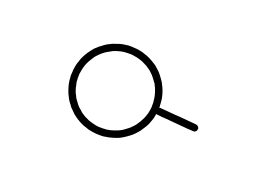

<svg xmlns="http://www.w3.org/2000/svg" viewBox="-84 -942 1167 877"><g transform="rotate(-20 500.0 -503.5)"><path d="M669.9 -544.9Q669.9 -536.1 668.9 -527.3Q668 -517.6 667 -508.8Q666 -502.9 664.1 -497.1Q663.1 -490.2 661.1 -484.4Q659.2 -479.5 657.2 -472.7Q655.3 -466.8 653.3 -462.9Q652.3 -460 651.4 -458Q649.4 -455.1 648.4 -452.1Q645.5 -446.3 642.6 -440.4Q639.6 -434.6 635.7 -429.7Q631.8 -423.8 627.9 -418.9Q624 -413.1 620.1 -408.2Q611.3 -397.5 600.6 -387.7Q589.8 -377.9 578.1 -369.1Q572.3 -365.2 567.4 -362.3Q561.5 -358.4 555.7 -355.5Q550.8 -352.5 546.9 -350.6Q542 -348.6 537.1 -346.7Q528.3 -342.8 519.5 -340.8Q509.8 -337.9 501 -335Q494.1 -334 488.3 -333Q481.4 -332 475.6 -331.1Q464.8 -330.1 461.9 -330.1Q458 -330.1 455.1 -330.1Q446.3 -330.1 437.5 -331.1Q428.7 -332 419.9 -333Q414.1 -334 408.2 -335Q402.3 -336.9 395.5 -337.9Q380.9 -342.8 366.2 -349.6Q352.5 -355.5 338.9 -364.3Q333 -367.2 328.1 -371.1Q323.2 -375 317.4 -379.9Q306.6 -388.7 296.9 -399.4Q287.1 -410.2 278.3 -421.9Q274.4 -427.7 271.5 -433.6Q267.6 -438.5 264.6 -444.3Q257.8 -457 252.9 -470.7Q248 -483.4 245.1 -497.1Q243.2 -503.9 242.2 -509.8Q241.2 -515.6 241.2 -522.5Q240.2 -533.2 239.3 -544.9Q239.3 -547.9 240.2 -550.8Q240.2 -565.4 242.2 -580.1Q243.2 -585.9 245.1 -591.8Q246.1 -598.6 248 -604.5Q252.9 -620.1 258.8 -633.8Q264.6 -647.5 273.4 -661.1Q277.3 -667 281.2 -671.9Q284.2 -677.7 289.1 -682.6Q298.8 -693.4 308.6 -703.1Q319.3 -712.9 331.1 -721.7Q336.9 -725.6 342.8 -728.5Q347.7 -732.4 353.5 -735.4Q366.2 -742.2 379.9 -747.1Q392.6 -752 406.2 -754.9Q413.1 -756.8 418.9 -757.8Q424.8 -758.8 431.6 -759.8Q442.4 -760.7 454.1 -760.7Q457 -760.7 460.9 -759.8Q475.6 -759.8 490.2 -757.8Q496.1 -756.8 502 -754.9Q508.8 -753.9 514.6 -752Q529.3 -747.1 543 -741.2Q557.6 -735.4 570.3 -726.6Q576.2 -723.6 581.1 -719.7Q586.9 -715.8 591.8 -710.9Q602.5 -701.2 612.3 -691.4Q622.1 -680.7 630.9 -668.9Q634.8 -663.1 637.7 -657.2Q641.6 -652.3 644.5 -646.5Q651.4 -633.8 656.2 -620.1Q661.1 -607.4 665 -593.8Q666 -586.9 667 -581.1Q668 -575.2 668.9 -568.4Q668.9 -566.4 668.9 -564.5Q668.9 -562.5 669.9 -560.5Q669.9 -554.7 669.9 -551.8Q669.9 -548.8 669.9 -544.9ZM539.1 -384.8Q543.9 -387.7 548.8 -390.6Q553.7 -393.6 558.6 -396.5Q560.5 -398.4 567.4 -403.3Q575.2 -409.2 583 -417Q588.9 -423.8 588.9 -423.8Q588.9 -423.8 593.8 -429.7Q597.7 -433.6 600.6 -438.5Q603.5 -442.4 606.4 -447.3Q613.3 -457 617.2 -465.8Q622.1 -475.6 622.1 -476.6Q623 -478.5 624 -481.4Q625 -484.4 626 -486.3Q627 -488.3 627 -490.2Q627.9 -492.2 628.9 -494.1Q629.9 -499 630.9 -503.9Q631.8 -508.8 633.8 -513.7Q634.8 -521.5 634.8 -529.3Q635.7 -537.1 635.7 -545.9Q635.7 -545.9 635.7 -545.9Q635.7 -545.9 635.7 -545.9Q635.7 -556.6 635.7 -556.6Q635.7 -556.6 634.8 -564.5Q634.8 -569.3 633.8 -575.2Q632.8 -580.1 631.8 -585Q628.9 -597.7 626 -605.5Q623 -612.3 622.1 -614.3Q618.2 -623 618.2 -623Q618.2 -623 615.2 -629.9Q612.3 -634.8 609.4 -639.6Q606.4 -644.5 603.5 -648.4Q597.7 -657.2 592.8 -662.1Q587.9 -668 583 -673.8Q576.2 -679.7 576.2 -679.7Q576.2 -679.7 570.3 -684.6Q566.4 -688.5 561.5 -691.4Q557.6 -694.3 552.7 -698.2Q545.9 -702.1 539.1 -706.1Q532.2 -710 524.4 -712.9Q524.4 -712.9 524.4 -712.9Q524.4 -712.9 524.4 -712.9Q513.7 -716.8 513.7 -716.8Q513.7 -716.8 505.9 -719.7Q501 -720.7 495.1 -721.7Q490.2 -722.7 485.4 -723.6Q470.7 -726.6 463.9 -726.6Q457 -726.6 455.1 -726.6Q444.3 -726.6 444.3 -726.6Q444.3 -726.6 435.5 -725.6Q430.7 -724.6 424.8 -724.6Q419.9 -723.6 415 -722.7Q407.2 -720.7 400.4 -717.8Q392.6 -715.8 385.7 -712.9Q385.7 -712.9 385.7 -712.9Q385.7 -712.9 385.7 -712.9Q377 -709 377 -709Q377 -709 370.1 -706.1Q365.2 -703.1 360.4 -700.2Q356.4 -697.3 351.6 -694.3Q342.8 -688.5 337.9 -683.6Q332 -678.7 326.2 -673.8Q320.3 -667 320.3 -667Q320.3 -667 315.4 -661.1Q311.5 -657.2 308.6 -652.3Q305.7 -648.4 301.8 -643.6Q296.9 -634.8 293.9 -627.9Q290 -622.1 287.1 -614.3Q283.2 -604.5 283.2 -604.5Q283.2 -604.5 280.3 -595.7Q279.3 -590.8 278.3 -585Q276.4 -580.1 275.4 -575.2Q274.4 -568.4 274.4 -561.5Q273.4 -554.7 273.4 -544.9Q273.4 -534.2 273.4 -534.2Q273.4 -534.2 274.4 -526.4Q275.4 -520.5 276.4 -515.6Q276.4 -510.7 277.3 -505.9Q281.2 -493.2 283.2 -485.4Q286.1 -478.5 287.1 -475.6Q291 -467.8 291 -467.8Q291 -467.8 293.9 -460.9Q296.9 -456.1 299.8 -451.2Q302.7 -446.3 305.7 -442.4Q311.5 -433.6 316.4 -427.7Q321.3 -422.9 326.2 -417Q333 -411.1 333 -411.1Q333 -411.1 338.9 -406.2Q342.8 -402.3 347.7 -399.4Q351.6 -395.5 356.4 -392.6Q365.2 -387.7 372.1 -383.8Q377.9 -380.9 385.7 -377.9Q396.5 -374 396.5 -374Q396.5 -374 404.3 -371.1Q410.2 -370.1 415 -368.2Q419.9 -367.2 424.8 -366.2Q432.6 -365.2 439.5 -365.2Q447.3 -364.3 454.1 -364.3Q462.9 -364.3 462.9 -364.3Q462.9 -364.3 470.7 -365.2Q476.6 -366.2 482.4 -366.2Q487.3 -367.2 493.2 -368.2Q502.9 -371.1 512.7 -374Q522.5 -377.9 532.2 -381.8Q534.2 -382.8 536.1 -383.8Q537.1 -383.8 539.1 -384.8ZM598.6 -376Q596.7 -377.9 594.7 -379.9Q593.8 -382.8 593.8 -384.8Q592.8 -387.7 593.8 -390.6Q593.8 -393.6 594.7 -395.5Q596.7 -397.5 598.6 -399.4Q600.6 -401.4 602.5 -403.3Q604.5 -404.3 607.4 -404.3Q610.4 -405.3 613.3 -404.3Q615.2 -404.3 618.2 -403.3Q620.1 -401.4 622.1 -400.4Q626 -395.5 630.9 -391.6Q634.8 -387.7 638.7 -383.8Q641.6 -380.9 645.5 -377Q648.4 -374 651.4 -371.1Q661.1 -361.3 670.9 -351.6Q680.7 -341.8 691.4 -332Q705.1 -317.4 719.7 -303.7Q734.4 -289.1 748 -275.4Q750 -273.4 751 -270.5Q752.9 -268.6 752.9 -265.6Q752.9 -264.6 752.9 -262.7Q752.9 -261.7 752.9 -260.7Q752.9 -257.8 752 -254.9Q750 -252.9 748 -251Q746.1 -249 744.1 -248Q742.2 -247.1 739.3 -246.1Q737.3 -246.1 736.3 -246.1Q734.4 -246.1 733.4 -246.1Q731.4 -246.1 728.5 -248Q726.6 -249 724.6 -251Q719.7 -255.9 715.8 -259.8Q710.9 -264.6 706.1 -268.6Q696.3 -278.3 686.5 -288.1Q676.8 -297.9 667 -307.6Q657.2 -317.4 647.5 -327.1Q637.7 -336.9 627.9 -346.7Q624 -349.6 621.1 -353.5Q618.2 -356.4 614.3 -359.4Q610.4 -363.3 606.4 -368.2Q602.5 -372.1 598.6 -376Z"/></g></svg>

Font: LetsEatIcons
Style: Regular
Weight: 400
Designer: Swedish Technologies
Foundry: Swedish Technologies
Version: Version 1.26.0